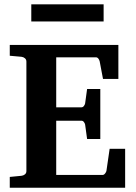

<svg xmlns="http://www.w3.org/2000/svg" viewBox="-20 -882 638 902"><path d="M25.9 0V-50.8L81.1 -56.2Q89.8 -57.1 96.9 -62.7Q104 -68.4 104 -78.1V-592.8Q104 -602.5 96.9 -608.4Q89.8 -614.3 81.1 -615.2L25.9 -620.1V-670.9H536.1V-511.2H463.9L448.2 -594.2Q446.3 -601.6 441.7 -607.2Q437 -612.8 430.2 -612.8H244.1V-377.9H362.8Q369.6 -377.9 374.3 -384.3Q378.9 -390.6 379.9 -396L389.2 -463.9H451.2V-229H389.2L379.9 -296.9Q378.9 -302.2 374.3 -308.6Q369.6 -314.9 362.8 -314.9H244.1V-60.1H461.9Q468.3 -60.1 473.6 -66.9Q479 -73.7 480 -79.1L495.1 -183.1H567.9V0ZM127 -781.2V-861.8H466.8V-781.2Z"/></svg>

Font: Charis SIL
Style: Bold
Weight: 700
Foundry: SIL International
Version: Version 4.112